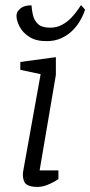

<svg xmlns="http://www.w3.org/2000/svg" viewBox="-20 -732 355 756"><path d="M127 4Q97 4 83.5 -6.5Q70 -17 70 -46Q70 -47 70.5 -52Q71 -57 72 -62L140 -440L60 -457V-488L200 -507V-437L136 -61H210V-27Q208 -25 195 -17.5Q182 -10 164 -3Q146 4 127 4ZM163 -570Q121 -570 95 -587Q69 -604 57 -627.5Q45 -651 45 -669Q45 -674 46.5 -680Q48 -686 52 -690Q59 -699 67.5 -703.5Q76 -708 85.5 -709.5Q95 -711 104 -711Q105 -694 109.5 -673.5Q114 -653 129 -638Q144 -623 178 -623Q204 -623 225.5 -635Q247 -647 262.5 -664Q278 -681 287.5 -695Q297 -709 299 -712L315 -694Q314 -690 308.5 -676.5Q303 -663 292 -645Q281 -627 263.5 -610Q246 -593 221 -581.5Q196 -570 163 -570Z"/></svg>

Font: Faustina Light Light
Style: Italic
Weight: 300
Italic angle: -8°
Version: Version 1.200